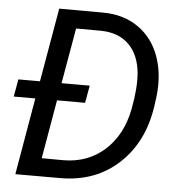

<svg xmlns="http://www.w3.org/2000/svg" viewBox="-51 -760 759 809"><g transform="rotate(5 328.0 -355.5)"><path d="M43.5 0 99.6 -325.2H8.3L21.5 -398.9H112.8L167 -710.9L351.6 -710.4Q438.5 -710.4 501.2 -667Q564 -623.5 591.3 -547.1Q618.7 -470.7 607.4 -376L602.5 -340.3Q581.1 -185.1 481.9 -92.5Q382.8 0 232.9 0ZM310.1 -325.2H191.4L148.4 -76.7L238.8 -76.2Q342.3 -76.2 414.3 -140.6Q486.3 -205.1 507.8 -317.4Q524.9 -407.2 519.5 -470.2Q512.2 -545.9 469.2 -588.6Q426.3 -631.3 354 -633.3L245.1 -633.8L204.1 -398.9H323.2Z"/></g></svg>

Font: Roboto
Style: Italic
Weight: 400
Italic angle: -12°
Designer: Google
Version: Version 2.134; 2016; ttfautohint (v1.6)